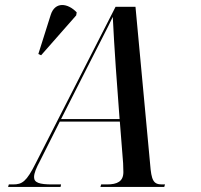

<svg xmlns="http://www.w3.org/2000/svg" viewBox="-20 -741 798 761"><path d="M143 -522 282 -680 284 -692C249 -729 198 -736 181 -682L132 -527ZM12 0H220L222 -10H187C136 -10 115 -17 115 -39C115 -55 124 -76 138 -102L217 -259H455L468 -94C468 -82 469 -69 469 -59C469 -22 445 -10 404 -10H381L378 0H631L634 -10H622C588 -10 580 -26 575 -91L517 -714H438L122 -95C85 -21 68 -10 32 -10H15ZM328 -478C372 -566 405 -627 427 -674C429 -627 435 -532 439 -473L454 -269H222Z"/></svg>

Font: Noto Serif Display Condensed Medium
Style: Italic
Weight: 500
Width: 3
Italic angle: -12°
Designer: Monotype Design Team
Foundry: Monotype Imaging Inc.
Version: Version 2.009